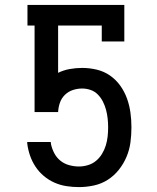

<svg xmlns="http://www.w3.org/2000/svg" viewBox="-20 -755 640 783"><path d="M302 8Q276 8 250.5 4Q225 0 201.5 -10.5Q178 -21 158.5 -37.5Q139 -54 125 -75Q111 -96 102.5 -120.5Q94 -145 91 -171V-176H187L188 -167Q192 -148 201.5 -130Q211 -112 226.5 -99.5Q242 -87 262 -81.5Q282 -76 302 -76Q320 -76 338.5 -81.5Q357 -87 371.5 -99Q386 -111 396 -127.5Q406 -144 411.5 -162Q417 -180 419 -198.5Q421 -217 421 -236Q421 -254 419 -272Q417 -290 412.5 -307Q408 -324 400 -340Q392 -356 379.5 -369Q367 -382 350 -388Q333 -394 315 -394Q296 -394 277.5 -388Q259 -382 245 -368.5Q231 -355 224.5 -336.5Q218 -318 217 -298H121V-651H92V-735H487V-586H395V-651H217V-458Q239 -469 264.5 -473.5Q290 -478 315 -478Q345 -478 374.5 -471Q404 -464 428.5 -447Q453 -430 470.5 -405.5Q488 -381 498 -353Q508 -325 512 -295.5Q516 -266 516 -236Q516 -205 512 -174.5Q508 -144 496 -115.5Q484 -87 464.5 -62.5Q445 -38 419 -21.5Q393 -5 362.5 1.5Q332 8 302 8Z"/></svg>

Font: Iosevka Slab Medium Extended
Style: Regular
Weight: 500
Width: 7
Monospace: yes
Designer: Belleve Invis
Foundry: Belleve Invis
Version: Version 11.1.1; ttfautohint (v1.8.3)